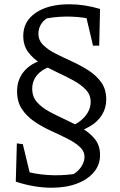

<svg xmlns="http://www.w3.org/2000/svg" viewBox="-20 -680 564 900"><path d="M222 200Q183 200 140.5 193Q98 186 56 172L83 119Q200 153 325 136Q349 121 362.5 99Q376 77 376 56Q376 28 353 7.5Q330 -13 294 -31Q258 -49 217.5 -67.5Q177 -86 141 -110.5Q105 -135 82.5 -169Q60 -203 60 -252Q60 -307 93 -346Q126 -385 186 -401L214 -367Q175 -354 153 -327Q131 -300 131 -264Q131 -226 154 -200.5Q177 -175 213.5 -155.5Q250 -136 290.5 -117.5Q331 -99 367 -77.5Q403 -56 426 -26.5Q449 3 449 47Q449 92 420.5 126.5Q392 161 341 180.5Q290 200 222 200ZM130 174 54 171 59 -8 87 -4ZM313 -57 296 -84Q343 -96 374 -129.5Q405 -163 405 -202Q405 -236 382 -260Q359 -284 323 -303.5Q287 -323 247 -341.5Q207 -360 171 -382.5Q135 -405 112 -436Q89 -467 89 -512Q89 -580 147.5 -620Q206 -660 305 -660Q340 -660 376.5 -654.5Q413 -649 449 -638L433 -585Q374 -600 315 -602Q256 -604 200 -594Q181 -582 170.5 -563Q160 -544 160 -522Q160 -491 183 -468.5Q206 -446 242 -428Q278 -410 318.5 -391.5Q359 -373 395.5 -349.5Q432 -326 455 -293.5Q478 -261 478 -214Q478 -174 458 -141.5Q438 -109 400.5 -87Q363 -65 313 -57ZM416 -466 375 -640 449 -638 445 -466Z"/></svg>

Font: Piazzolla Thin
Style: Regular
Weight: 400
Version: Version 2.001